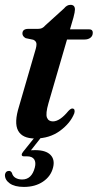

<svg xmlns="http://www.w3.org/2000/svg" viewBox="-38 -550 395 775"><path d="M96.5 -389.5 65.5 -396Q52.5 -403.5 52.5 -414.5Q52.5 -433.5 76.5 -433.5H115Q125 -433.5 131.5 -436.5Q138 -439.5 146 -448.5L220.5 -516Q232 -530.5 246.5 -530.5Q264.5 -530.5 264.5 -511.5Q264.5 -506.5 263 -498.8Q261.5 -491 258.5 -479.5L244.5 -431.5H322.5Q336.5 -431.5 336.5 -418Q336.5 -405 327.2 -397.8Q318 -390.5 303 -390.5H232.5L157.5 -133Q145.5 -91 151.5 -75.5Q157.5 -60 175.5 -60Q203.5 -60 238 -102Q248.5 -113 255 -112Q266.5 -110.5 262 -93Q246.5 -53 204.2 -22Q162 9 103.5 9Q52 9 35 -22.8Q18 -54.5 39 -121L103.5 -343Q110.5 -365 109 -374.8Q107.5 -384.5 96.5 -389.5ZM109.5 -5H135.5L87 56.5Q94.5 56 104 56Q147 56 165.8 75.2Q184.5 94.5 176 127Q167 162 135.5 183.2Q104 204.5 58.5 204.5Q21 204.5 1 190Q-19 175.5 -18 155Q-15.5 140.5 -3 140Q4.5 138.5 10 147.5Q13.5 161.5 24.8 168Q36 174.5 51.5 174.5Q90 174.5 102.5 126.5Q108 105.5 100 93.2Q92 81 70.5 81H58.5Q50.5 81 49.8 75.8Q49 70.5 55 63Z"/></svg>

Font: Fraunces 144pt S050 SemiBold
Style: Italic
Weight: 600
Italic angle: -16°
Version: Version 1.000; ttfautohint (v1.8.3)